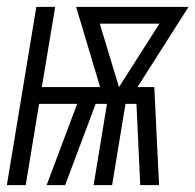

<svg xmlns="http://www.w3.org/2000/svg" viewBox="-42 -540 570 560"><path d="M-22 0 64 -520H119L80 -286H250L180 -520H508L359 -286H408L422 0H367L356 -237H324L285 0H231L270 -237H237L148 0H94L183 -237H72L33 0ZM305 -286 423 -471H249Z"/></svg>

Font: Iosevka Light
Style: Italic
Weight: 300
Italic angle: -9°
Monospace: yes
Designer: Belleve Invis
Foundry: Belleve Invis
Version: Version 32.5.0; ttfautohint (v1.8.4)